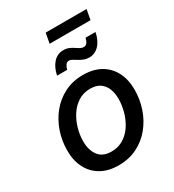

<svg xmlns="http://www.w3.org/2000/svg" viewBox="-208 -988 1012 1116"><g transform="rotate(-30 298.5 -429.5)"><path d="M257.8 11.2Q189.9 11.2 141.1 -16.4Q92.3 -43.9 66.2 -94.2Q40 -144.5 40 -211.9Q40 -276.9 60.5 -337.2Q81.1 -397.5 119.9 -445.1Q158.7 -492.7 213.9 -520.5Q269 -548.3 337.9 -548.3Q406.2 -548.3 455.1 -520.8Q503.9 -493.2 530 -442.9Q556.2 -392.6 556.2 -324.7Q556.2 -259.3 535.6 -199Q515.1 -138.7 476.1 -91.1Q437 -43.5 381.8 -16.1Q326.7 11.2 257.8 11.2ZM261.2 -79.1Q307.6 -79.1 343 -101.6Q378.4 -124 401.9 -160.6Q425.3 -197.3 437 -240.5Q448.7 -283.7 448.7 -324.7Q448.7 -363.8 436.5 -393.8Q424.3 -423.8 399.2 -440.9Q374 -458 334.5 -458Q288.1 -458 253.2 -435.5Q218.3 -413.1 194.6 -376.5Q170.9 -339.8 158.9 -296.6Q147 -253.4 147 -211.4Q147 -153.8 174.8 -116.5Q202.6 -79.1 261.2 -79.1ZM422.9 -617.2Q403.3 -617.2 386.7 -623.8Q370.1 -630.4 356.2 -639.2Q342.3 -647.9 330.8 -654.5Q319.3 -661.1 309.6 -661.1Q295.4 -661.1 286.6 -648.4Q277.8 -635.7 274.4 -619.6H206.5Q216.8 -669.9 243.9 -700Q271 -730 311.5 -730Q332 -730 347.7 -723.4Q363.3 -716.8 376.2 -708Q389.2 -699.2 400.6 -692.6Q412.1 -686 424.3 -686Q438.5 -686 446.5 -696.3Q454.6 -706.5 460.4 -728H526.9Q516.6 -675.8 488.8 -646.5Q460.9 -617.2 422.9 -617.2ZM548.8 -869.6 536.1 -801.8H261.7L274.4 -869.6Z"/></g></svg>

Font: Inter 17pt Medium
Style: Italic
Weight: 500
Italic angle: -9.3988°
Version: Version 4.001;git-66647c0bb